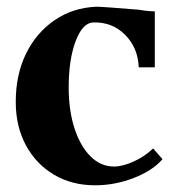

<svg xmlns="http://www.w3.org/2000/svg" viewBox="-20 -538 530 573"><path d="M264 15Q194 15 140.5 -17Q87 -49 57 -105Q27 -161 27 -234Q27 -315 57.5 -377.5Q88 -440 142.5 -477.5Q197 -515 268 -518Q276 -518 311 -515.5Q346 -513 394 -509Q411 -506 424 -505Q437 -504 442 -504V-337H394Q392 -395 353.5 -434Q315 -473 257 -471Q226 -469 205.5 -414.5Q185 -360 185 -277Q185 -208 202.5 -154.5Q220 -101 250.5 -71Q281 -41 320 -41Q346 -41 379 -56Q412 -71 437 -95L465 -63Q436 -29 379.5 -7Q323 15 264 15Z"/></svg>

Font: Wittgenstein Extrabold
Style: Regular
Weight: 800
Designer: Jörg Drees
Foundry: Jörg Drees
Version: Version 1.303; ttfautohint (v1.8.4.7-5d5b)